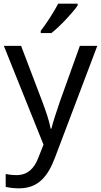

<svg xmlns="http://www.w3.org/2000/svg" viewBox="-20 -786 550 1046"><path d="M403 -756V-766H297C274 -721 231 -655 202 -618V-606H260C307 -642 378 -719 403 -756ZM1 -536 217 2 189 73C167 131 131 168 70 168C47 168 25 165 11 162V232C28 236 52 240 84 240C188 240 241 175 279 74L510 -536H415L306 -232C287 -177 268 -118 260 -85H256C248 -129 231 -177 211 -231L95 -536Z"/></svg>

Font: Noto Sans Sinhala UI
Style: Regular
Weight: 400
Designer: Jelle Bosma - Monotype Design Team
Foundry: Monotype Imaging Inc.
Version: Version 2.006